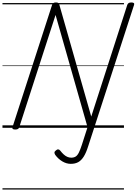

<svg xmlns="http://www.w3.org/2000/svg" viewBox="-20 -1035 1107 1555"><path d="M695 147Q678 202 658 233.5Q638 265 613 278.5Q588 292 553 292Q518 292 484.5 272Q451 252 427 219Q421 209 421 200.5Q421 192 433 183Q443 174 452 175Q461 176 468 185Q481 202 495 215Q509 228 524.5 235Q540 242 557 242Q578 242 592.5 233Q607 224 618.5 201Q630 178 643 138L689 -5L430 -914L136 -5Q133 5 125.5 9.5Q118 14 103 14Q75 14 81 -5L402 -996Q405 -1006 412 -1010.5Q419 -1015 433 -1015Q445 -1015 451 -1011.5Q457 -1008 460 -999L719 -91L1011 -996Q1015 -1006 1022.5 -1010.5Q1030 -1015 1044 -1015Q1072 -1015 1066 -996ZM0 490H984V500H0ZM0 -20H984V0H0ZM0 -505H984V-500H0ZM0 -1010H984V-1000H0Z"/></svg>

Font: Playwrite AU TAS Guides
Style: Regular
Weight: 400
Designer: Veronika Burian, José Scaglione
Foundry: TypeTogether
Version: Version 1.003